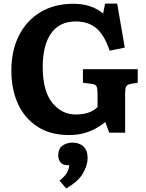

<svg xmlns="http://www.w3.org/2000/svg" viewBox="-20 -735 808 1065"><path d="M362 14Q260 14 188.5 -32Q117 -78 80 -158.5Q43 -239 43 -343Q43 -455 85.5 -538.5Q128 -622 205 -668Q282 -714 386 -714Q440 -714 480.5 -700Q521 -686 552 -660L563 -715H630L672 -471L588 -454Q559 -541 514.5 -578.5Q470 -616 400 -616Q310 -616 263.5 -550Q217 -484 217 -364Q217 -231 269.5 -165.5Q322 -100 400 -100Q480 -100 521 -141V-219Q521 -242 516 -254.5Q511 -267 488 -270L440 -276V-351H744V-276L706 -270Q685 -266 679.5 -254.5Q674 -243 674 -217V1H586L564 -58Q547 -44 519 -27Q491 -10 452 2Q413 14 362 14ZM347 310 310 267Q341 242 351.5 223Q362 204 364 181H354Q327 181 315 165Q303 149 303 127Q303 89 327 72.5Q351 56 383 56Q419 56 442.5 77Q466 98 466 142Q466 182 439.5 227.5Q413 273 347 310Z"/></svg>

Font: Literata
Style: Bold
Weight: 700
Designer: Latin by Veronika Burian and Jose Scaglione. Greek by Irene Vlachou. Cyrillic by Vera Evstafieva.
Foundry: TypeTogether
Version: Version 3.103; ttfautohint (v1.8.4.7-5d5b);gftools[0.9.29]